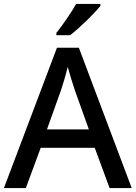

<svg xmlns="http://www.w3.org/2000/svg" viewBox="-20 -961 694 981"><path d="M493 -931V-941H369C344 -896 298 -830 268 -793V-781H338C386 -817 464 -894 493 -931ZM540 0H653L383 -717H271L0 0H112L188 -206H464ZM362 -501 434 -300H220L292 -501C300 -524 316 -578 326 -619C334 -589 355 -522 362 -501Z"/></svg>

Font: Noto Sans Malayalam Medium
Style: Regular
Weight: 500
Designer: Jelle Bosma - Monotype Design Team
Foundry: Monotype Imaging Inc.
Version: Version 2.104